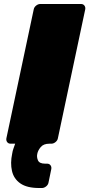

<svg xmlns="http://www.w3.org/2000/svg" viewBox="-20 -720 448 962"><path d="M176 222Q115 222 82 199Q49 176 40 136.5Q31 97 41 50Q43 36 47.5 24Q52 12 56 0H33Q22 0 16 -8Q10 -16 12 -27L149 -673Q151 -684 161 -692Q171 -700 182 -700H386Q397 -700 403 -692Q409 -684 407 -673L270 -27Q268 -16 258 -8Q248 0 237 0H227Q198 0 184 17Q170 34 167 50Q163 66 170 83Q177 100 206 100H216Q227 100 233 108Q239 116 237 127L223 195Q221 206 211 214Q201 222 190 222Z"/></svg>

Font: Rubik Black
Style: Italic
Weight: 900
Italic angle: -12°
Designer: Hubert and Fischer
Foundry: Hubert and Fischer
Version: Version 2.300;gftools[0.9.30]